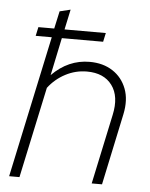

<svg xmlns="http://www.w3.org/2000/svg" viewBox="-52 -754 622 797"><g transform="rotate(5 259.5 -355.5)"><path d="M16 0 142 -590H75L83 -627H149L165 -700L210 -711L192 -627H364L356 -590H184L151 -433Q219 -502 308 -502Q364 -502 404 -476Q444 -450 461.5 -404Q479 -358 466 -297L403 0H360L422 -291Q439 -369 405 -415Q371 -461 300 -461Q253 -461 211 -439Q169 -417 140 -379L59 0Z"/></g></svg>

Font: Red Hat Display
Style: Italic
Weight: 300
Italic angle: -12°
Designer: Pentagram, MCKL
Foundry: Pentagram, MCKL
Version: Version 1.023